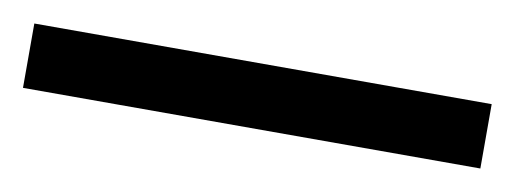

<svg xmlns="http://www.w3.org/2000/svg" viewBox="-29 -939 513 191"><g transform="rotate(10 227.0 -843.5)"><path d="M458 -811H-4V-876H458Z"/></g></svg>

Font: Noto Sans Tamil UI Condensed
Style: Regular
Weight: 400
Width: 3
Designer: Jelle Bosma - Monotype Design Team
Foundry: Monotype Imaging Inc.
Version: Version 2.004; ttfautohint (v1.8.4.7-5d5b)